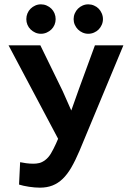

<svg xmlns="http://www.w3.org/2000/svg" viewBox="-20 -845 590 876"><path d="M342.8 -157.2Q323.7 -112.3 305.4 -80.8Q287.1 -49.3 266.1 -29.1Q245.1 -8.8 219.7 1.2Q194.3 11.2 162.1 11.2Q139.2 11.2 112.1 7.1Q85 2.9 66.9 -2.9L71.8 -105Q83 -102.5 99.4 -100.3Q115.7 -98.1 132.8 -98.1Q146 -98.1 158.9 -101.1Q171.9 -104 186.5 -115Q201.2 -126 212.4 -144.8Q223.6 -163.6 235.8 -190.4L245.1 -211.9L19 -638.2H164.1L266.1 -429.2L305.2 -340.8L340.8 -440.9L413.1 -638.2H543ZM233.9 -757.8Q233.9 -744.1 228.8 -731.9Q223.6 -719.7 214.4 -710.7Q205.1 -701.7 192.9 -696.3Q180.7 -690.9 167 -690.9Q152.8 -690.9 140.9 -696.3Q128.9 -701.7 119.6 -710.7Q110.4 -719.7 105.2 -731.9Q100.1 -744.1 100.1 -757.8Q100.1 -771.5 105.2 -783.9Q110.4 -796.4 119.6 -805.4Q128.9 -814.5 140.9 -819.8Q152.8 -825.2 167 -825.2Q180.7 -825.2 192.9 -819.8Q205.1 -814.5 214.4 -805.4Q223.6 -796.4 228.8 -783.9Q233.9 -771.5 233.9 -757.8ZM449.7 -757.8Q449.7 -744.1 444.3 -731.9Q439 -719.7 430.2 -710.7Q421.4 -701.7 408.9 -696.3Q396.5 -690.9 382.8 -690.9Q369.1 -690.9 356.9 -696.3Q344.7 -701.7 335.7 -710.7Q326.7 -719.7 321.3 -731.9Q315.9 -744.1 315.9 -757.8Q315.9 -771.5 321.3 -783.9Q326.7 -796.4 335.7 -805.4Q344.7 -814.5 356.9 -819.8Q369.1 -825.2 382.8 -825.2Q396.5 -825.2 408.9 -819.8Q421.4 -814.5 430.2 -805.4Q439 -796.4 444.3 -783.9Q449.7 -771.5 449.7 -757.8ZM0 -638.2Z"/></svg>

Font: Code New Roman
Style: Bold
Weight: 700
Monospace: yes
Designer: Sam Radian
Foundry: Code New Roman
Version: Version 1.508 October 19, 2014